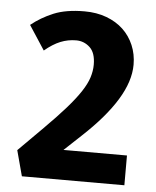

<svg xmlns="http://www.w3.org/2000/svg" viewBox="-49 -684 590 726"><g transform="rotate(5 246.5 -321.0)"><path d="M221 -530Q190 -530 161.5 -518.5Q133 -507 102 -481L42 -573Q79 -603 126 -622.5Q173 -642 243 -642Q289 -642 326.5 -628Q364 -614 390 -589.5Q416 -565 430.5 -531Q445 -497 445 -457Q445 -394 401.5 -323Q358 -252 273 -173L209 -113H450V0H61L35 -97L127 -189Q176 -238 208 -274.5Q240 -311 259.5 -340.5Q279 -370 287 -395Q295 -420 295 -444Q295 -489 273 -509.5Q251 -530 221 -530Z"/></g></svg>

Font: Mukta Vaani ExtraBold
Style: Regular
Weight: 800
Designer: Noopur Datye, Girish Dalvi, Yashodeep Gholap, Pallavi Karambelkar
Foundry: Ek Type
Version: Version 2.538;PS 1.000;hotconv 16.6.51;makeotf.lib2.5.65220;